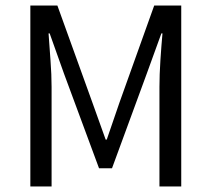

<svg xmlns="http://www.w3.org/2000/svg" viewBox="-20 -676 767 696"><path d="M90 -656H188L315 -304L363 -170H367L413 -304L539 -656H637V0H558V-361Q558 -405 561.5 -458Q565 -511 569 -555H565L512 -409L386 -66H339L212 -409L160 -555H156Q159 -511 163 -458Q167 -405 167 -361V0H90Z"/></svg>

Font: Myanmar Sanpya
Style: Regular
Weight: 400
Designer: Danh Hong
Foundry: Google Inc.
Version: Version 2.00 November 22, 2015